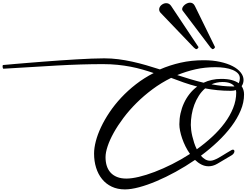

<svg xmlns="http://www.w3.org/2000/svg" viewBox="-20 -1351 1891 1472"><path d="M1755.4 -200.7Q1761.2 -203.6 1766.1 -203.6Q1771.5 -203.6 1774.4 -200Q1777.3 -196.3 1777.3 -190.9Q1777.3 -184.1 1772 -175.5Q1766.6 -167 1755.4 -160.2L1646.5 -95.7Q1628.9 -85.4 1611.8 -80.8Q1594.7 -76.2 1579.6 -76.2Q1550.3 -76.2 1524.4 -89.4Q1498.5 -102.5 1475.1 -125Q1402.3 -75.2 1326.7 -33.7Q1251 7.8 1179.9 37.8Q1108.9 67.9 1046.4 84.5Q983.9 101.1 938 101.1Q880.9 101.1 836.7 80.1Q792.5 59.1 762.5 22Q732.4 -15.1 716.8 -65.2Q701.2 -115.2 701.2 -173.8Q701.2 -216.3 714.6 -268.1Q728 -319.8 754.4 -376Q780.8 -432.1 819.6 -490Q858.4 -547.9 909.2 -602.3Q960 -656.7 1022.5 -705.3Q1085 -753.9 1158.2 -791Q1116.7 -805.2 1073.2 -817.6Q1029.8 -830.1 981.9 -839.4Q934.1 -848.6 881.3 -854Q828.6 -859.4 769 -859.4Q606 -859.4 415.5 -848.6Q225.1 -837.9 6.8 -824.2Q3.9 -824.2 2.7 -827.1Q1.5 -830.1 0.7 -833.7Q0 -837.4 0 -841.1Q0 -844.7 0 -846.2Q0 -848.6 1.5 -850.8Q2.9 -853 8.3 -853Q9.8 -853 34.4 -855.2Q59.1 -857.4 100.3 -861.1Q141.6 -864.7 196.5 -869.1Q251.5 -873.5 313 -878.4Q374.5 -883.3 439.5 -887.7Q504.4 -892.1 565.9 -895.8Q627.4 -899.4 682.4 -901.6Q737.3 -903.8 779.3 -903.8Q833.5 -903.8 887 -897Q940.4 -890.1 993.7 -878.4Q1046.9 -866.7 1100.1 -851.3Q1153.3 -835.9 1206.1 -818.8Q1281.7 -851.6 1364.5 -870.4Q1447.3 -889.2 1542 -889.2Q1611.3 -889.2 1667.7 -876.7Q1724.1 -864.3 1763.9 -843.5Q1803.7 -822.8 1825.4 -795.2Q1847.2 -767.6 1847.2 -737.8Q1847.2 -726.1 1843.8 -713.9Q1840.3 -701.7 1832.5 -690.4Q1851.1 -663.1 1851.1 -627Q1851.1 -565.9 1825.2 -504.2Q1799.3 -442.4 1754.4 -382.3Q1709.5 -322.3 1649.2 -265.1Q1588.9 -208 1520.5 -157.2Q1535.2 -139.6 1553 -129.2Q1570.8 -118.7 1591.8 -118.7Q1605.5 -118.7 1621.3 -124.8Q1637.2 -130.9 1653.8 -139.9Q1670.4 -148.9 1686.8 -159.4Q1703.1 -169.9 1717.3 -178.2ZM949.2 18.1Q988.8 18.1 1044.7 4.9Q1100.6 -8.3 1165.3 -33Q1230 -57.6 1299.6 -92.5Q1369.1 -127.4 1436.5 -170.9Q1417.5 -197.8 1402.3 -228.3Q1387.2 -258.8 1376.7 -289.1Q1366.2 -319.3 1360.6 -347.7Q1355 -376 1355 -397.9Q1355 -440.4 1364 -481.7Q1373 -522.9 1390.4 -560.5Q1407.7 -598.1 1433.1 -630.6Q1458.5 -663.1 1491.7 -687.5Q1438.5 -701.2 1389.6 -718.3Q1340.8 -735.4 1292 -753.9Q1215.8 -716.3 1148.9 -666.5Q1082 -616.7 1026.1 -561Q970.2 -505.4 926.3 -446.8Q882.3 -388.2 851.8 -333.3Q821.3 -278.3 805.2 -230Q789.1 -181.6 789.1 -146Q789.1 -109.4 798.6 -79.3Q808.1 -49.3 827.9 -27.6Q847.7 -5.9 877.9 6.1Q908.2 18.1 949.2 18.1ZM1442.9 -393.1Q1442.9 -377 1445.6 -354.7Q1448.2 -332.5 1454.1 -307.4Q1460 -282.2 1468.5 -256.1Q1477.1 -230 1488.8 -206.5Q1551.3 -251 1606.2 -301.8Q1661.1 -352.5 1702.1 -407.7Q1743.2 -462.9 1767.1 -522Q1791 -581.1 1791 -642.1Q1791 -652.8 1789.1 -660.2Q1770 -654.8 1750 -654.8Q1695.3 -654.8 1647 -659.7Q1598.6 -664.6 1552.7 -673.3Q1524.9 -649.4 1504.2 -616.9Q1483.4 -584.5 1469.7 -547.6Q1456.1 -510.7 1449.5 -471.2Q1442.9 -431.6 1442.9 -393.1ZM1630.9 -835.9Q1551.3 -835.9 1479.5 -819.8Q1407.7 -803.7 1338.9 -775.4Q1390.6 -758.8 1439.9 -743.9Q1489.3 -729 1541 -716.8Q1570.8 -731 1604 -738.5Q1637.2 -746.1 1675.3 -746.1Q1723.6 -746.1 1756.1 -737.3Q1788.6 -728.5 1810.5 -712.9Q1818.8 -731 1818.8 -751Q1818.8 -772.9 1803.7 -788.8Q1788.6 -804.7 1762.9 -815.2Q1737.3 -825.7 1703.1 -830.8Q1668.9 -835.9 1630.9 -835.9ZM1686 -722.2Q1662.6 -722.2 1641.4 -717.5Q1620.1 -712.9 1601.6 -704.6Q1644.5 -696.8 1684.8 -692.4Q1725.1 -688 1768.1 -688Q1770.5 -688 1772.7 -688Q1774.9 -688 1777.3 -688.5Q1766.1 -704.1 1743.9 -713.1Q1721.7 -722.2 1686 -722.2ZM1628.9 -989.3Q1626.5 -983.9 1621.6 -979Q1616.7 -974.1 1607.9 -974.1L1594.7 -985.8L1379.9 -1270Q1376.5 -1274.9 1376.5 -1281.2Q1376.5 -1289.1 1381.8 -1297.9Q1387.2 -1306.6 1396 -1314Q1404.8 -1321.3 1415.5 -1325.9Q1426.3 -1330.6 1437 -1330.6Q1447.8 -1330.6 1457.3 -1325Q1466.8 -1319.3 1473.6 -1306.2ZM1502.4 -989.3Q1500 -983.9 1495.4 -979Q1490.7 -974.1 1482.4 -974.1L1466.8 -985.8L1211.9 -1252Q1200.2 -1264.2 1200.2 -1278.8Q1200.2 -1288.1 1204.8 -1296.9Q1209.5 -1305.7 1217.3 -1312.3Q1225.1 -1318.8 1234.6 -1322.8Q1244.1 -1326.7 1254.4 -1326.7Q1264.6 -1326.7 1274.2 -1322Q1283.7 -1317.4 1291.5 -1306.2Z"/></svg>

Font: Meddon
Style: Regular
Weight: 400
Designer: Vernon Adams
Foundry: Vernon Adams
Version: Version 1.000